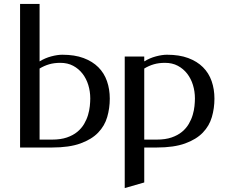

<svg xmlns="http://www.w3.org/2000/svg" viewBox="-20 -746 1152 971"><path d="M180.2 -435.5Q208 -452.6 239.3 -460.9Q270.5 -469.2 295.4 -469.2Q357.4 -469.2 402.6 -452.4Q447.8 -435.5 477.3 -406Q506.8 -376.5 521 -335.7Q535.2 -294.9 535.2 -247.1Q535.2 -198.7 522.2 -154.1Q509.3 -109.4 476.3 -75.2Q443.4 -41 386.7 -20.5Q330.1 0 243.2 0H81.5V-726.1H180.2ZM285.2 -428.2Q253.9 -428.2 228.8 -420.9Q203.6 -413.6 180.2 -399.4V-40H243.2Q287.1 -40 318.4 -50.8Q349.6 -61.5 371.1 -79.3Q392.6 -97.2 405.5 -119.4Q418.5 -141.6 425.3 -164.8Q432.1 -188 434.3 -209.7Q436.5 -231.4 436.5 -248Q436.5 -283.7 426.5 -316.2Q416.5 -348.6 397.2 -373.5Q377.9 -398.4 349.9 -413.3Q321.8 -428.2 285.2 -428.2Z M709.5 -435.5Q737.3 -452.6 768.6 -460.9Q799.8 -469.2 824.7 -469.2Q886.7 -469.2 931.9 -452.4Q977.1 -435.5 1006.6 -406Q1036.1 -376.5 1050.3 -335.7Q1064.5 -294.9 1064.5 -247.1Q1064.5 -198.7 1051.5 -154.1Q1038.6 -109.4 1005.6 -75.2Q972.7 -41 916 -20.5Q859.4 0 772.5 0H709.5V176.8L610.8 205.1V-460H709.5ZM814.5 -428.2Q783.2 -428.2 758.1 -420.9Q732.9 -413.6 709.5 -399.4V-40H772.5Q816.4 -40 847.7 -50.8Q878.9 -61.5 900.4 -79.3Q921.9 -97.2 934.8 -119.4Q947.8 -141.6 954.6 -164.8Q961.4 -188 963.6 -209.7Q965.8 -231.4 965.8 -248Q965.8 -283.7 955.8 -316.2Q945.8 -348.6 926.5 -373.5Q907.2 -398.4 879.2 -413.3Q851.1 -428.2 814.5 -428.2Z"/></svg>

Font: Federov2
Style: Regular
Weight: 400
Designer: Olexa M. Volochay | Cyreal.org
Foundry: Olexa M. Volochay | Cyreal.org
Version: Version 1.000